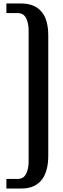

<svg xmlns="http://www.w3.org/2000/svg" viewBox="-20 -880 364 1113"><path d="M17.1 212.9H102.1Q145.5 212.9 174.8 199.2Q205.1 185.1 224.1 159.7Q242.2 135.3 251.5 98.6Q259.8 65.4 259.8 21V-674.8Q259.8 -717.3 251 -751Q242.2 -785.2 223.1 -809.1Q204.1 -833.5 173.8 -846.7Q143.6 -859.9 102.1 -859.9H17.1V-804.2H83Q116.2 -804.2 130.9 -775.4Q146 -746.1 146 -704.1V57.1Q146 99.1 130.9 128.4Q116.2 157.2 83 157.2H17.1Z"/></svg>

Font: SimahzazaarabicW05-Medium
Style: Regular
Weight: 500
Designer: Ahmed zaza
Foundry: Ahmed zaza
Version: Version 1.001